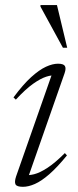

<svg xmlns="http://www.w3.org/2000/svg" viewBox="-20 -710 302 740"><path d="M42 -30 183.5 -433.5 196.5 -419Q180.5 -421.5 158.5 -414.5Q136.5 -407.5 107.2 -386.8Q78 -366 41 -326L32 -334.5Q69 -384.5 100.2 -412.8Q131.5 -441 157.2 -452.8Q183 -464.5 203.5 -464.5Q224.5 -464.5 230 -455.8Q235.5 -447 229 -428L86 -19.5L74.5 -36Q89.5 -33 111.5 -38.5Q133.5 -44 163 -63.2Q192.5 -82.5 230 -120L238 -111Q200.5 -65 170 -38.5Q139.5 -12 114.5 -1Q89.5 10 68.5 10Q44.5 10 39.8 0.5Q35 -9 42 -30ZM239 -526H222.5L136 -684.5V-690.5H199.5Z"/></svg>

Font: Newsreader 36pt Light
Style: Italic
Weight: 300
Italic angle: -17°
Designer: Hugues Gentile
Foundry: Production Type
Version: Version 1.003